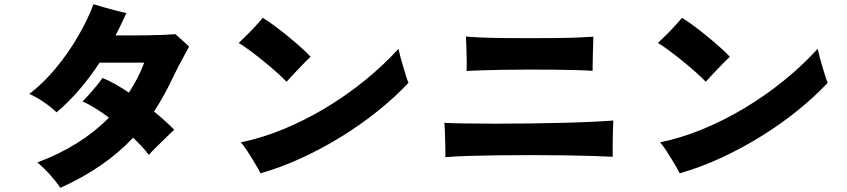

<svg xmlns="http://www.w3.org/2000/svg" viewBox="-20 -834 4040 916"><path d="M268 62Q250 35 220 1Q190 -33 158 -59Q261 -97 347 -151Q433 -205 500 -273Q466 -298 434 -318Q402 -338 374 -350Q386 -362 404.5 -382.5Q423 -403 441 -425Q459 -447 469 -462Q497 -451 529 -433Q561 -415 595 -392Q617 -426 635.5 -461.5Q654 -497 668 -535H455Q363 -394 250 -298Q225 -322 191 -345.5Q157 -369 120 -386Q187 -437 246.5 -509Q306 -581 352.5 -661Q399 -741 426 -814Q444 -808 474.5 -799.5Q505 -791 535.5 -783Q566 -775 583 -772Q570 -744 557.5 -717.5Q545 -691 531 -665Q557 -665 596 -665Q635 -665 677.5 -665.5Q720 -666 757 -667.5Q794 -669 817 -671Q831 -658 850 -641.5Q869 -625 882 -611Q874 -596 859 -569Q844 -542 828.5 -512Q813 -482 802 -458Q763 -376 715 -302Q769 -258 811 -215Q798 -203 774.5 -180Q751 -157 727.5 -134Q704 -111 690 -95Q677 -113 657.5 -134Q638 -155 615 -177Q480 -33 268 62Z M1223 -7Q1214 -25 1196.5 -54.5Q1179 -84 1160.5 -112.5Q1142 -141 1129 -155Q1228 -175 1330.5 -217Q1433 -259 1531.5 -318Q1630 -377 1719 -449Q1808 -521 1881 -601Q1884 -586 1890.5 -562Q1897 -538 1904.5 -512.5Q1912 -487 1918.5 -467Q1925 -447 1929 -439Q1866 -372 1785.5 -307Q1705 -242 1612.5 -184.5Q1520 -127 1421.5 -81.5Q1323 -36 1223 -7ZM1347 -444Q1329 -463 1300.5 -488.5Q1272 -514 1239.5 -540.5Q1207 -567 1175.5 -590.5Q1144 -614 1119 -629Q1136 -645 1159.5 -668.5Q1183 -692 1204 -715Q1225 -738 1234 -749Q1257 -735 1289.5 -711Q1322 -687 1356 -659Q1390 -631 1418.5 -605.5Q1447 -580 1462 -563Q1447 -550 1426 -528Q1405 -506 1383.5 -483.5Q1362 -461 1347 -444Z M2105 -84Q2105 -103 2104.5 -133.5Q2104 -164 2103 -195.5Q2102 -227 2100 -248Q2137 -246 2200.5 -245Q2264 -244 2342 -244Q2420 -244 2503.5 -245Q2587 -246 2665.5 -248Q2744 -250 2807 -253Q2870 -256 2906 -259Q2905 -237 2904 -203Q2903 -169 2903 -136.5Q2903 -104 2903 -86Q2868 -88 2806.5 -90Q2745 -92 2669 -93Q2593 -94 2511 -94Q2429 -94 2351.5 -93Q2274 -92 2209.5 -90Q2145 -88 2105 -84ZM2206 -495Q2207 -520 2206.5 -550.5Q2206 -581 2205 -610Q2204 -639 2203 -660Q2231 -657 2279 -655Q2327 -653 2386.5 -652.5Q2446 -652 2509.5 -652Q2573 -652 2632 -652.5Q2691 -653 2738 -655Q2785 -657 2811 -659Q2810 -624 2808.5 -576.5Q2807 -529 2807 -496Q2781 -498 2733 -499.5Q2685 -501 2625 -501.5Q2565 -502 2502 -502Q2439 -502 2380 -501Q2321 -500 2275.5 -498.5Q2230 -497 2206 -495Z M3223 -7Q3214 -25 3196.5 -54.5Q3179 -84 3160.5 -112.5Q3142 -141 3129 -155Q3228 -175 3330.5 -217Q3433 -259 3531.5 -318Q3630 -377 3719 -449Q3808 -521 3881 -601Q3884 -586 3890.5 -562Q3897 -538 3904.5 -512.5Q3912 -487 3918.5 -467Q3925 -447 3929 -439Q3866 -372 3785.5 -307Q3705 -242 3612.5 -184.5Q3520 -127 3421.5 -81.5Q3323 -36 3223 -7ZM3347 -444Q3329 -463 3300.5 -488.5Q3272 -514 3239.5 -540.5Q3207 -567 3175.5 -590.5Q3144 -614 3119 -629Q3136 -645 3159.5 -668.5Q3183 -692 3204 -715Q3225 -738 3234 -749Q3257 -735 3289.5 -711Q3322 -687 3356 -659Q3390 -631 3418.5 -605.5Q3447 -580 3462 -563Q3447 -550 3426 -528Q3405 -506 3383.5 -483.5Q3362 -461 3347 -444Z"/></svg>

Font: Zen Kaku Gothic Antique Black
Style: Regular
Weight: 900
Designer: Yoshimichi Ohira
Foundry: Positype
Version: Version 1.001